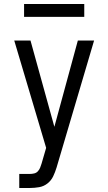

<svg xmlns="http://www.w3.org/2000/svg" viewBox="-20 -937 540 957"><path d="M76 0V-70H129Q139 -70 150 -72.5Q161 -75 168.5 -83Q176 -91 180 -101Q184 -111 187 -121L210 -200L51 -735H132L251 -305L368 -735H449L262 -102Q255 -79 245 -58Q235 -37 216.5 -22.5Q198 -8 175 -4Q152 0 129 0ZM400 -853H100V-917H400Z"/></svg>

Font: Moesevka
Style: Regular
Weight: 400
Monospace: yes
Designer: Belleve Invis
Foundry: Belleve Invis
Version: Version 32.5.0; ttfautohint (v1.8.4)